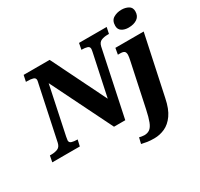

<svg xmlns="http://www.w3.org/2000/svg" viewBox="-226 -1028 1583 1522"><g transform="rotate(-30 565.5 -267.0)"><path d="M-24 0 -13 -57H0Q32 -57 57.5 -67Q83 -77 91 -112L192 -589Q195 -603 197 -611.5Q199 -620 199 -625Q199 -645 178.5 -651Q158 -657 127 -657H114L126 -714H364L609 -217L689 -593Q691 -603 692.5 -611.5Q694 -620 694 -625Q694 -645 674 -651Q654 -657 627 -657H622L633 -714H886L874 -657H861Q830 -657 804.5 -647Q779 -637 771 -602L644 0H541L265 -558L173 -121Q168 -94 168 -89Q168 -69 188.5 -63Q209 -57 236 -57H241L228 0ZM1035 -622Q999 -622 974 -638Q949 -654 949 -687Q949 -735 981 -754.5Q1013 -774 1055 -774Q1090 -774 1117.5 -759Q1145 -744 1145 -708Q1145 -665 1114.5 -643.5Q1084 -622 1035 -622ZM773 240Q735 240 709.5 236Q684 232 658 226L671 172Q678 174 691.5 176.5Q705 179 716 179Q746 179 766.5 164Q787 149 801.5 111.5Q816 74 830 8L914 -387Q917 -402 919.5 -415.5Q922 -429 922 -438Q922 -461 911.5 -470Q901 -479 872 -479H853L863 -536H1122L1006 8Q988 97 952 147.5Q916 198 869.5 219Q823 240 773 240Z"/></g></svg>

Font: Noto Serif ExtraBold
Style: Italic
Weight: 800
Italic angle: -12°
Designer: Monotype Design Team
Foundry: Monotype Imaging Inc.
Version: Version 2.013